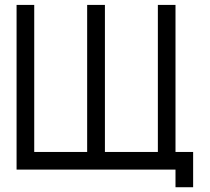

<svg xmlns="http://www.w3.org/2000/svg" viewBox="-20 -704 871 797"><path d="M48.8 0V-683.6H122.1V-73.2H341.8V-683.6H415.5V-73.2H635.3V-683.6H708.5V-73.2H781.7V73.2H708.5V0Z"/></svg>

Font: Sanitrixie
Style: Regular
Weight: 400
Designer: Jayvee D. Enaguas (Grand Chaos)
Version: Version 1.1 - 6/9/2013